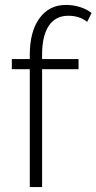

<svg xmlns="http://www.w3.org/2000/svg" viewBox="-20 -760 392 780"><path d="M101 0V-479H28V-520H101V-537Q101 -632 140.5 -686Q180 -740 248 -740Q278 -740 306 -731Q334 -722 352 -707L334 -671Q304 -696 257 -696Q206 -696 178.5 -655.5Q151 -615 151 -538V-520H299V-479H151V0Z"/></svg>

Font: Raleway Light
Style: Regular
Weight: 300
Designer: Matt McInerney, Pablo Impallari, Rodrigo Fuenzalida
Foundry: Matt McInerney, Pablo Impallari, Rodrigo Fuenzalida
Version: Version 4.026